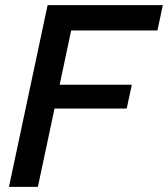

<svg xmlns="http://www.w3.org/2000/svg" viewBox="-20 -730 656 750"><path d="M166 -710H616L595 -611H258L213 -399H495L475 -306H193L128 0H15Z"/></svg>

Font: Raleway SemiBold
Style: Italic
Weight: 600
Italic angle: -12°
Designer: Matt McInerney, Pablo Impallari, Rodrigo Fuenzalida
Foundry: Matt McInerney, Pablo Impallari, Rodrigo Fuenzalida
Version: Version 4.026